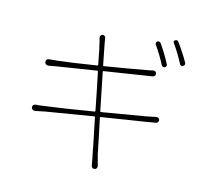

<svg xmlns="http://www.w3.org/2000/svg" viewBox="-121 -971 1241 1152"><g transform="rotate(15 500.0 -395.0)"><path d="M817.4 -677.7Q821.3 -671.9 818.8 -666Q816.4 -660.2 811 -657.2Q805.7 -654.3 799.3 -656.2Q793 -658.2 790 -664.1Q760.7 -720.7 722.7 -775.4Q719.7 -780.3 721.2 -786.1Q722.7 -792 727.5 -794.9Q741.2 -800.8 750 -789.1Q790 -730.5 817.4 -677.7ZM460.9 -539.1Q457 -538.1 458 -534.2L504.9 -301.8Q505.9 -296.9 510.7 -297.9Q759.8 -339.8 782.2 -343.8Q822.3 -351.6 837.9 -355.5Q845.7 -356.4 852.1 -353Q858.4 -349.6 859.9 -342.3Q861.3 -335 856.9 -328.6Q852.5 -322.3 845.2 -321.3Q837.9 -320.3 818.4 -316.9Q798.8 -313.5 788.1 -311.5Q648.4 -289.1 516.6 -268.6Q511.7 -267.6 512.7 -263.7Q522.5 -217.8 533.7 -163.6Q544.9 -109.4 550.8 -80.6Q556.6 -51.8 557.6 -46.9Q571.3 5.9 575.2 18.6Q577.1 25.4 573.7 32.7Q570.3 40 562.5 41Q560.5 42 557.6 42Q552.7 42 547.9 39.1Q541 34.2 540 26.4Q533.2 -15.6 527.3 -41Q524.4 -60.5 483.4 -258.8Q483.4 -262.7 478.5 -262.7Q273.4 -229.5 183.6 -213.9Q151.4 -208 127 -202.1Q119.1 -200.2 111.3 -205.1Q102.5 -210.9 102.5 -221.7Q102.5 -227.5 106.4 -232.4Q111.3 -238.3 120.1 -239.3Q148.4 -241.2 171.9 -245.1Q273.4 -257.8 472.7 -291Q476.6 -292 476.6 -295.9Q467.8 -340.8 451.7 -421.4Q435.5 -502 429.7 -528.3Q428.7 -533.2 424.8 -532.2Q217.8 -500 183.6 -494.1Q160.2 -490.2 134.8 -485.4Q126 -483.4 118.7 -488.3Q111.3 -493.2 110.4 -502Q108.4 -509.8 113.3 -516.1Q118.2 -522.5 127 -523.4Q145.5 -524.4 179.7 -528.3Q252.9 -536.1 418 -562.5Q421.9 -563.5 420.9 -567.4Q401.4 -670.9 397.5 -682.6Q393.6 -703.1 386.7 -725.6Q384.8 -733.4 388.7 -739.7Q392.6 -746.1 399.9 -748Q407.2 -750 413.1 -745.1Q418.9 -740.2 419.9 -733.4Q420.9 -725.6 423.3 -711.4Q425.8 -697.3 426.8 -691.4Q432.6 -659.2 450.2 -572.3Q451.2 -568.4 455.1 -568.4Q593.8 -590.8 715.8 -613.3Q734.4 -616.2 748 -620.1Q754.9 -622.1 761.7 -618.2Q768.6 -614.3 770 -606.4Q771.5 -598.6 767.1 -592.8Q762.7 -586.9 754.9 -585Q739.3 -583 722.7 -580.1ZM825.2 -811.5Q822.3 -814.5 822.3 -818.4Q822.3 -826.2 829.1 -829.1Q834 -832 837.9 -832Q844.7 -832 850.6 -824.2Q892.6 -766.6 921.9 -713.9Q923.8 -710 923.8 -707Q923.8 -704.1 922.9 -702.1Q920.9 -696.3 915 -693.4Q910.2 -690.4 906.2 -690.4Q898.4 -690.4 893.6 -700.2Q859.4 -764.6 825.2 -811.5Z"/></g></svg>

Font: Gen Jyuu Gothic ExtraLight
Style: Regular
Weight: 100
Designer: [Source Han Sans]
Ryoko NISHIZUKA  (kana & ideographs); Paul D. Hunt (Latin, Greek & Cyrillic); Wenlong ZHANG  (bopomofo
Version: Version 1.002.20150607